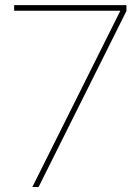

<svg xmlns="http://www.w3.org/2000/svg" viewBox="-20 -748 562 768"><path d="M109.4 0 460.9 -704.1V-705.1H36.6V-727.5H485.8V-704.1L134.3 0Z"/></svg>

Font: Inter 28pt Thin
Style: Regular
Weight: 250
Designer: Rasmus Andersson
Foundry: rsms
Version: Version 4.001;git-66647c0bb